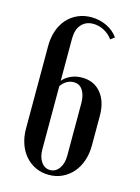

<svg xmlns="http://www.w3.org/2000/svg" viewBox="-111 -772 614 844"><g transform="rotate(15 196.5 -350.0)"><path d="M47 -161V-538Q47 -576 58 -607.5Q69 -639 89 -661.5Q109 -684 137 -696.5Q165 -709 198 -709Q236 -709 268.5 -693.5Q301 -678 321 -650L303 -636Q286 -659 262.5 -671Q239 -683 214 -683Q180 -683 160 -660Q140 -637 140 -596V-404Q154 -421 177 -431.5Q200 -442 228 -442Q282 -442 314 -403.5Q346 -365 346 -300V-165Q346 -127 335 -95Q324 -63 304 -40Q284 -17 256.5 -4Q229 9 196 9Q163 9 136 -3.5Q109 -16 89 -38.5Q69 -61 58 -92.5Q47 -124 47 -161ZM140 -380V-92Q140 -57 155.5 -35Q171 -13 196 -13Q221 -13 237 -35.5Q253 -58 253 -93V-331Q253 -369 238.5 -391Q224 -413 198 -413Q164 -413 140 -380Z"/></g></svg>

Font: Moniqa Narrow Heading
Style: Bold
Weight: 700
Width: 4
Designer: Rajesh Rajput
Foundry: Rajesh Rajput
Version: Version 1.000